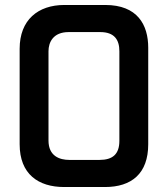

<svg xmlns="http://www.w3.org/2000/svg" viewBox="-20 -752 675 772"><path d="M175 -187V-546C175 -581 193 -623 256 -623H383C440 -623 460 -592 460 -546V-186C460 -132 433 -109 380 -109H259C220 -109 175 -124 175 -187ZM59 -172C59 -52 134 0 238 0H402C509 0 576 -54 576 -172V-560C576 -652 533 -732 403 -732H239C133 -732 59 -672 59 -556Z"/></svg>

Font: Exo
Style: Demi Bold
Weight: 600
Designer: Natanael Gama
Version: Version 1.00